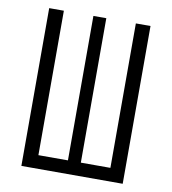

<svg xmlns="http://www.w3.org/2000/svg" viewBox="-79 -762 744 831"><g transform="rotate(10 293.0 -346.5)"><path d="M70.3 0V-693.4H134.8V-58.6H264.6V-693.4H321.3V-58.6H451.2V-693.4H515.6V0Z"/></g></svg>

Font: Cascadia Mono PL Light
Style: Regular
Weight: 300
Monospace: yes
Designer: Aaron Bell
Foundry: Saja Typeworks
Version: Version 2404.023; ttfautohint (v1.8.4)